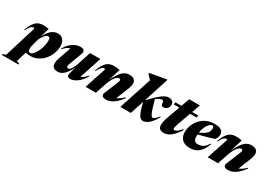

<svg xmlns="http://www.w3.org/2000/svg" viewBox="-74 -1768 4226 3019"><g transform="rotate(30 2039.0 -258.0)"><path d="M249 -142Q245 -128 243 -113.8Q241 -99.5 241 -86.5Q241 -60.5 250.2 -42.8Q259.5 -25 280.5 -25Q299 -25 320 -43.2Q341 -61.5 361.2 -92.8Q381.5 -124 397.8 -163.8Q414 -203.5 423.8 -247.5Q433.5 -291.5 433.5 -334.5Q433.5 -366.5 426 -380.5Q418.5 -394.5 400 -394.5Q391 -394.5 380.8 -390.5Q370.5 -386.5 359 -377.5Q347.5 -368.5 335.2 -353.5Q323 -338.5 310 -317.5Q297 -296.5 283 -268.5ZM151.5 -57.5 236 -51.5 164.5 188.5 216 207.5 211.5 224.5H-91L-87 208L-31.5 188L142 -374.5Q145 -386 143.2 -392.5Q141.5 -399 132.5 -399Q119 -399 104 -392Q89 -385 71 -362Q53 -339 28 -290L17 -295Q48 -377.5 80.8 -423.8Q113.5 -470 153 -488.8Q192.5 -507.5 243.5 -507.5Q275.5 -507.5 296.2 -505Q317 -502.5 346.5 -496.5L278 -279L268.5 -278Q306 -362.5 344.5 -413.5Q383 -464.5 424.2 -487.2Q465.5 -510 510.5 -510Q568 -510 604.5 -469Q641 -428 641 -353.5Q641 -299 625 -245.5Q609 -192 579.5 -145.2Q550 -98.5 508.2 -62.2Q466.5 -26 415.5 -5.5Q364.5 15 305 15Q239.5 15 201.8 -4.2Q164 -23.5 151.5 -57.5Z M979 -61 1033.5 -257.5 1039.5 -245Q1010.5 -174.5 981.5 -125Q952.5 -75.5 923.2 -44.5Q894 -13.5 863.5 0.8Q833 15 801 15Q740 15 718 -12.2Q696 -39.5 696 -82Q696 -100 699.8 -123Q703.5 -146 711 -167L812 -453L849 -403Q810.5 -405 784.5 -399.8Q758.5 -394.5 734.5 -376.8Q710.5 -359 678.5 -323L668 -331.5Q706.5 -394 748.5 -432Q790.5 -470 833.2 -487.2Q876 -504.5 917.5 -504.5Q971 -504.5 988.2 -481.8Q1005.5 -459 985.5 -406.5L910.5 -206Q900.5 -178.5 896 -164Q891.5 -149.5 891.5 -140.5Q891.5 -126.5 899.5 -119.5Q907.5 -112.5 920.5 -112.5Q931 -112.5 941.5 -118.8Q952 -125 963.2 -139Q974.5 -153 986.5 -176.2Q998.5 -199.5 1012.5 -233.5L1097.5 -495H1285L1135.5 -41.5L1077 -79.5Q1102 -80.5 1129.5 -86.5Q1157 -92.5 1190.2 -113.8Q1223.5 -135 1264.5 -182L1273.5 -174.5Q1213.5 -75 1149 -30Q1084.5 15 1026.5 15Q995.5 15 982 -3.8Q968.5 -22.5 979 -61Z M1311.5 -290 1300.5 -295Q1331.5 -377.5 1364.2 -423.8Q1397 -470 1436.5 -488.8Q1476 -507.5 1527 -507.5Q1549 -507.5 1565.2 -506.5Q1581.5 -505.5 1597 -503Q1612.5 -500.5 1633 -496L1556 -246.5L1552.5 -249.5Q1590.5 -331 1623 -382.5Q1655.5 -434 1685.5 -461.5Q1715.5 -489 1746 -499.5Q1776.5 -510 1810 -510Q1869.5 -510 1896.8 -483.2Q1924 -456.5 1924 -417.5Q1924 -398 1918.5 -371.5Q1913 -345 1893.5 -297L1791.5 -42.5L1737.5 -79Q1763 -78 1790.2 -83.2Q1817.5 -88.5 1851.8 -108.8Q1886 -129 1931 -172.5L1940.5 -163.5Q1894.5 -100 1850 -60.5Q1805.5 -21 1762.5 -3Q1719.5 15 1678.5 15Q1627 15 1609.2 -7.8Q1591.5 -30.5 1606.5 -66.5L1692 -274Q1709.5 -316 1714.8 -331.8Q1720 -347.5 1720 -355.5Q1720 -368 1713 -374.2Q1706 -380.5 1693.5 -380.5Q1678 -380.5 1661 -369Q1644 -357.5 1626.5 -336Q1609 -314.5 1593 -285.2Q1577 -256 1563.5 -221L1489 0H1301.5L1425.5 -374.5Q1429 -386 1427 -392.5Q1425 -399 1416 -399Q1402.5 -399 1387.5 -392Q1372.5 -385 1354.5 -362Q1336.5 -339 1311.5 -290Z M2363.5 -740 2124 0H1933L2128 -595Q2119 -605 2107.2 -617.2Q2095.5 -629.5 2082.2 -643.2Q2069 -657 2054.5 -671L2059.5 -690L2351 -740ZM2202 -258.5 2209.5 -277Q2274.5 -345.5 2322.8 -390.8Q2371 -436 2407.2 -462.2Q2443.5 -488.5 2471.2 -499.2Q2499 -510 2523 -510Q2568.5 -510 2591.2 -487.2Q2614 -464.5 2614 -431.5Q2614 -400.5 2600.8 -378Q2587.5 -355.5 2566 -343.5Q2544.5 -331.5 2520.5 -331.5Q2498 -331.5 2488.5 -343.5Q2479 -355.5 2477 -382.5Q2475 -409.5 2468.2 -418.2Q2461.5 -427 2448 -427Q2435 -427 2419.5 -422.2Q2404 -417.5 2386.8 -407.8Q2369.5 -398 2350.5 -383.5Q2331.5 -369 2311.5 -349.5L2339.5 -386.5Q2364.5 -296 2382.2 -240Q2400 -184 2413.5 -154.8Q2427 -125.5 2437.8 -115.2Q2448.5 -105 2458.5 -105Q2468 -105 2480.5 -111.2Q2493 -117.5 2510.2 -134.8Q2527.5 -152 2552.5 -184L2563 -176.5Q2524.5 -107 2488 -65Q2451.5 -23 2416.2 -4Q2381 15 2345.5 15Q2324.5 15 2307 3Q2289.5 -9 2273 -39Q2256.5 -69 2239.2 -122.2Q2222 -175.5 2202 -258.5Z M2639.5 -454 2648.5 -495H3063L3054.5 -454ZM2858.5 -236Q2846.5 -202 2840.2 -181.2Q2834 -160.5 2832.2 -148.8Q2830.5 -137 2830.5 -129Q2830.5 -118 2836.5 -113.2Q2842.5 -108.5 2853 -108.5Q2865.5 -108.5 2880 -114.8Q2894.5 -121 2915 -139.2Q2935.5 -157.5 2966 -191.5L2978 -182Q2937 -117 2900.5 -77.8Q2864 -38.5 2832.2 -18.5Q2800.5 1.5 2772.2 8.2Q2744 15 2719.5 15Q2682.5 15 2654.8 -5.5Q2627 -26 2627 -80Q2627 -98 2633.2 -132.5Q2639.5 -167 2659.5 -223.5L2810.5 -645H3005.5Z M3335.5 -471Q3318 -471 3299.2 -458.2Q3280.5 -445.5 3262.5 -421.5Q3244.5 -397.5 3230.5 -363.8Q3216.5 -330 3208.2 -287.2Q3200 -244.5 3200 -195Q3200 -146 3219.5 -122.8Q3239 -99.5 3280.5 -99.5Q3310 -99.5 3338.5 -107.5Q3367 -115.5 3395.2 -139.2Q3423.5 -163 3451 -209H3464.5Q3429.5 -116.5 3387.5 -68.2Q3345.5 -20 3298.5 -2.5Q3251.5 15 3198 15Q3132 15 3089.8 -9Q3047.5 -33 3027.5 -74.5Q3007.5 -116 3007.5 -168Q3007.5 -214.5 3021.8 -263Q3036 -311.5 3064 -355.5Q3092 -399.5 3133.8 -434.5Q3175.5 -469.5 3230.8 -489.8Q3286 -510 3354.5 -510Q3417 -510 3451.5 -495.8Q3486 -481.5 3499.8 -458.8Q3513.5 -436 3513.5 -411.5Q3513.5 -383 3504.2 -357.2Q3495 -331.5 3478.5 -310.5Q3446.5 -298.5 3406 -286.2Q3365.5 -274 3321.2 -262.2Q3277 -250.5 3232 -239.2Q3187 -228 3145.5 -218.5L3148.5 -244.5Q3201 -264.5 3238 -283Q3275 -301.5 3299.2 -319Q3323.5 -336.5 3336.8 -354Q3350 -371.5 3355.2 -390.2Q3360.5 -409 3360.5 -429.5Q3360.5 -445 3357.5 -454Q3354.5 -463 3349.2 -467Q3344 -471 3335.5 -471Z M3528.5 -290 3517.5 -295Q3548.5 -377.5 3581.2 -423.8Q3614 -470 3653.5 -488.8Q3693 -507.5 3744 -507.5Q3766 -507.5 3782.2 -506.5Q3798.5 -505.5 3814 -503Q3829.5 -500.5 3850 -496L3773 -246.5L3769.5 -249.5Q3807.5 -331 3840 -382.5Q3872.5 -434 3902.5 -461.5Q3932.5 -489 3963 -499.5Q3993.5 -510 4027 -510Q4086.5 -510 4113.8 -483.2Q4141 -456.5 4141 -417.5Q4141 -398 4135.5 -371.5Q4130 -345 4110.5 -297L4008.5 -42.5L3954.5 -79Q3980 -78 4007.2 -83.2Q4034.5 -88.5 4068.8 -108.8Q4103 -129 4148 -172.5L4157.5 -163.5Q4111.5 -100 4067 -60.5Q4022.5 -21 3979.5 -3Q3936.5 15 3895.5 15Q3844 15 3826.2 -7.8Q3808.5 -30.5 3823.5 -66.5L3909 -274Q3926.5 -316 3931.8 -331.8Q3937 -347.5 3937 -355.5Q3937 -368 3930 -374.2Q3923 -380.5 3910.5 -380.5Q3895 -380.5 3878 -369Q3861 -357.5 3843.5 -336Q3826 -314.5 3810 -285.2Q3794 -256 3780.5 -221L3706 0H3518.5L3642.5 -374.5Q3646 -386 3644 -392.5Q3642 -399 3633 -399Q3619.5 -399 3604.5 -392Q3589.5 -385 3571.5 -362Q3553.5 -339 3528.5 -290Z"/></g></svg>

Font: Newsreader 60pt ExtraBold
Style: Italic
Weight: 800
Italic angle: -17°
Designer: Hugues Gentile
Foundry: Production Type
Version: Version 1.003